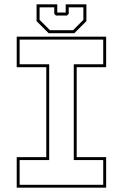

<svg xmlns="http://www.w3.org/2000/svg" viewBox="-20 -870 570 890"><path d="M57.5 0V-141.5H194.5V-558.5H57.5V-700H472V-558.5H335.5V-141.5H472V0ZM71 -13.5H458.5V-128H322V-572H458.5V-686.5H71V-572H208V-128H71ZM205.5 -716 149.5 -772V-850H245.5V-812H284.5V-850H380.5V-772L324.5 -716ZM211.5 -730H318.5L366.5 -778V-836H298.5V-806L290.5 -798H239.5L231.5 -806V-836H163.5V-778Z"/></svg>

Font: Tourney Thin
Style: Regular
Weight: 100
Designer: Tyler Finck
Foundry: Etcetera Type Co
Version: Version 1.015